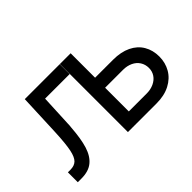

<svg xmlns="http://www.w3.org/2000/svg" viewBox="-86 -794 1058 1058"><g transform="rotate(-45 443.0 -265.0)"><path d="M36.1 -77.1H55.7Q86.9 -77.1 104 -93.8Q121.1 -110.4 129.9 -152.3Q138.7 -194.3 142.6 -275.4Q142.6 -281.2 143.1 -286.1Q143.6 -291 143.6 -295.9L153.3 -530.3H425.8V-453.1H234.4L225.6 -264.6Q225.6 -258.8 225.1 -252Q224.6 -245.1 223.6 -238.3Q217.8 -156.2 201.7 -104.5Q185.5 -52.7 152.8 -26.4Q120.1 0 64.5 0H36.1ZM843.8 -171.9Q843.8 -124 821.3 -85Q798.8 -45.9 754.9 -22.9Q710.9 0 650.4 0H426.8V-530.3H510.7V-77.1H650.4Q681.6 -77.1 706.5 -88.9Q731.4 -100.6 745.1 -121.1Q758.8 -141.6 758.8 -168Q758.8 -195.3 745.1 -216.8Q731.4 -238.3 706.5 -250Q681.6 -261.7 650.4 -261.7H497.1V-339.8H650.4Q711.9 -339.8 755.4 -318.8Q798.8 -297.9 821.3 -259.8Q843.8 -221.7 843.8 -171.9Z"/></g></svg>

Font: Pretendard JP Variable
Style: Regular
Weight: 400
Designer: Base glyphs from Inter by Rasmus Andersson; Hangul glyphs from Noto Sans CJK(Source Han Sans) by Jang Soo-young and Kang
Foundry: Kil Hyung-jin
Version: Version 1.307;Glyphs 3.2 (3192)